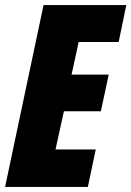

<svg xmlns="http://www.w3.org/2000/svg" viewBox="-25 -734 516 754"><path d="M146 -714H471L441 -569H284L256 -441H402L371 -297H226L193 -147H351L320 0H-5Z"/></svg>

Font: Noto Sans UI CondBlack
Style: Italic
Weight: 900
Width: 3
Italic angle: -12°
Designer: Monotype Design Team
Foundry: Monotype Imaging Inc.
Version: Version 1.001